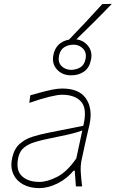

<svg xmlns="http://www.w3.org/2000/svg" viewBox="-20 -960 596 989"><path d="M182 9Q132.5 9 97.5 -11Q62.5 -31 47.5 -66.5Q32.5 -102 43 -148Q53.5 -194.5 81.8 -219.2Q110 -244 148.5 -256Q187 -268 228 -276L409 -312Q430 -398.5 398.8 -435.2Q367.5 -472 299 -472Q278 -472 234.2 -461.5Q190.5 -451 131 -430L136 -469Q159.5 -475.5 189 -483.8Q218.5 -492 248 -498Q277.5 -504 301 -504Q388 -504 423.2 -452Q458.5 -400 441 -318Q436.5 -297 430 -271Q423.5 -245 416.5 -211L400.5 -137Q394 -107 396 -73.5Q398 -40 403 0H371L365 -81H359Q325.5 -40 277 -15.5Q228.5 9 182 9ZM183 -23Q223 -23 274 -48.8Q325 -74.5 373 -144L404 -288Q393.5 -284 376.5 -278.8Q359.5 -273.5 325.8 -265.8Q292 -258 232 -246Q194 -238.5 160.5 -228.5Q127 -218.5 104 -200Q81 -181.5 74 -148Q60.5 -83.5 92.5 -53.2Q124.5 -23 183 -23ZM346 -572Q301 -572 273.5 -602Q246 -632 255 -677Q263.5 -717.5 291.5 -737.8Q319.5 -758 359 -758Q404 -758 430.8 -727Q457.5 -696 449 -654Q441 -611.5 413.5 -591.8Q386 -572 346 -572ZM346 -600Q374 -601 394.2 -613.2Q414.5 -625.5 421 -657Q427 -688.5 408 -709Q389 -729.5 359 -730Q330.5 -729.5 310.2 -716.2Q290 -703 284 -673Q277.5 -639.5 296.5 -620.2Q315.5 -601 346 -600ZM327 -747Q420 -843 507 -939L556 -940Q509.5 -891.5 461.5 -843.8Q413.5 -796 364 -748Z"/></svg>

Font: Commissioner Flair Thin
Style: Italic
Weight: 100
Italic angle: -12°
Designer: Kostas Bartsokas
Foundry: Kostas Bartsokas
Version: Version 1.000; ttfautohint (v1.8.3)